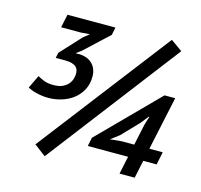

<svg xmlns="http://www.w3.org/2000/svg" viewBox="-101 -785 952 908"><g transform="rotate(15 375.0 -331.0)"><path d="M36.1 0ZM145.5 -323.2Q172.4 -323.2 189.7 -331.3Q207 -339.4 217.3 -351.6Q227.5 -363.8 231.4 -377.4Q235.4 -391.1 235.4 -402.8Q235.4 -411.6 232.9 -420.2Q230.5 -428.7 223.4 -435.3Q216.3 -441.9 202.9 -446Q189.5 -450.2 167.5 -450.2H123L128.9 -476.6L222.2 -577.6L250.5 -600.1L207.5 -596.7H110.4L124 -661.6H358.9L351.1 -624L235.4 -516.1L211.4 -498L210.9 -495.1L229.5 -496.1Q247.6 -495.1 263.2 -489Q278.8 -482.9 290 -471.9Q301.3 -460.9 307.6 -445.1Q314 -429.2 314 -409.7Q314 -373 299.1 -344.7Q284.2 -316.4 259.3 -297.1Q234.4 -277.8 202.6 -268.1Q170.9 -258.3 137.2 -258.3Q119.6 -258.3 103.8 -260.7Q87.9 -263.2 74.7 -266.6Q61.5 -270 51.8 -274.2Q42 -278.3 36.1 -281.7L66.9 -345.7Q81.5 -337.4 99.6 -330.3Q117.7 -323.2 145.5 -323.2ZM631.8 -674.8 688.5 -634.3 192.9 12.7 136.2 -30.3ZM714.4 -86.9H648.9L630.4 0.5H556.2L574.7 -86.9H377.4L386.2 -129.4L666 -412.1H718.3L662.1 -149.9H727.5ZM610.4 -254.9 623 -295.4H620.1L590.3 -257.8L511.7 -175.8L470.2 -144.5L525.9 -149.9H587.9Z"/></g></svg>

Font: PT Astra Sans
Style: Italic
Weight: 400
Italic angle: -16°
Designer: A.Korolkova, I. Chaeva
Foundry: ParaType Ltd
Version: Version 1.001; ttfautohint (v1.6)